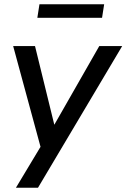

<svg xmlns="http://www.w3.org/2000/svg" viewBox="-20 -705 596 905"><path d="M55 180 171 -13 42 -488H145L236 -117L448 -488H556L159 180ZM156 -621 166 -685H471L461 -621Z"/></svg>

Font: Nunito Sans SemiBold
Style: Italic
Weight: 600
Italic angle: -9°
Designer: Vernon Adams
Foundry: Vernon Adams
Version: Version 3.006; ttfautohint (v1.8.3)